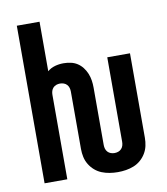

<svg xmlns="http://www.w3.org/2000/svg" viewBox="-83 -805 766 882"><g transform="rotate(-10 300.0 -363.5)"><path d="M396 8Q377 8 358 5Q339 2 321.5 -5Q304 -12 289.5 -24.5Q275 -37 265 -53.5Q255 -70 251 -88.5Q247 -107 247 -126V-394Q247 -403 244.5 -411.5Q242 -420 236 -426.5Q230 -433 221.5 -436Q213 -439 204 -439Q195 -439 186.5 -436Q178 -433 172 -426.5Q166 -420 163.5 -411.5Q161 -403 161 -394V0H55V-735H161V-504Q176 -517 195.5 -522.5Q215 -528 236 -528Q252 -528 269 -524.5Q286 -521 300 -512Q314 -503 324.5 -489.5Q335 -476 341.5 -460Q348 -444 350.5 -427.5Q353 -411 353 -394V-126Q353 -117 355.5 -108.5Q358 -100 364 -93.5Q370 -87 378.5 -84Q387 -81 396 -81Q405 -81 413.5 -84Q422 -87 428 -93.5Q434 -100 436.5 -108.5Q439 -117 439 -126V-520H545V-126Q545 -107 541 -88.5Q537 -70 527 -53.5Q517 -37 502.5 -24.5Q488 -12 470.5 -5Q453 2 434 5Q415 8 396 8Z"/></g></svg>

Font: Iosevka Extended
Style: Bold
Weight: 700
Width: 7
Monospace: yes
Designer: Belleve Invis
Foundry: Belleve Invis
Version: Version 32.5.0; ttfautohint (v1.8.4)